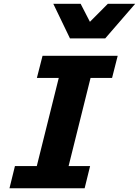

<svg xmlns="http://www.w3.org/2000/svg" viewBox="-20 -1009 745 1029"><path d="M610.8 -710 580.6 -591.3H465.3L347.7 -119.1H462.9L433.6 0H30.8L60.1 -119.1H177.2L294.9 -591.3H177.7L208 -710ZM704.6 -988.8 543.9 -803.2H355L265.6 -988.8H412.1L461.9 -892.1L558.1 -988.8Z"/></svg>

Font: Lesson One Extra
Style: Italic
Weight: 800
Italic angle: -14°
Designer: But Ko, Victor Gaultney, Annie Olsen, Julie Remington, Don Collingsworth, Eric Hays, Becca Hirsbrunner
Version: Version 1.100